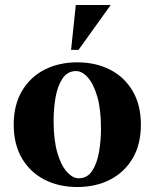

<svg xmlns="http://www.w3.org/2000/svg" viewBox="-20 -740 620 770"><path d="M290 -490Q364 -490 421.5 -460.5Q479 -431 512 -375Q545 -319 545 -240Q545 -161 512 -105Q479 -49 421.5 -19.5Q364 10 290 10Q216 10 158.5 -19.5Q101 -49 68 -105Q35 -161 35 -240Q35 -319 68 -375Q101 -431 158.5 -460.5Q216 -490 290 -490ZM295 -25Q330 -25 349.5 -54.5Q369 -84 377 -130Q385 -176 385 -224Q385 -302 370 -353Q355 -404 332 -429.5Q309 -455 285 -455Q251 -455 231 -425.5Q211 -396 203 -350.5Q195 -305 195 -256Q195 -179 210 -127.5Q225 -76 248.5 -50.5Q272 -25 295 -25ZM265 -540 284 -720H424L295 -540Z"/></svg>

Font: Brygada 1918
Style: Bold
Weight: 700
Designer: Mateusz Machalski | Borys Kosmynka | Przemek Hoffer
Foundry: NIEPODLEGLA 2018
Version: Version 3.006